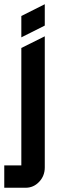

<svg xmlns="http://www.w3.org/2000/svg" viewBox="-60 -740 270 900"><path d="M40 -665 149.9 -720.2V-620.1L40 -564.9ZM40 -515.1 149.9 -569.8V44.9Q149.9 84.5 123.5 112.3Q97.2 140.1 60.1 140.1H-40V35.2H40Z"/></svg>

Font: Horta
Style: Regular
Weight: 600
Width: 3
Version: Version 0.11